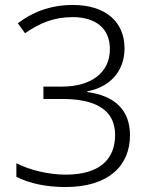

<svg xmlns="http://www.w3.org/2000/svg" viewBox="-20 -744 611 774"><path d="M482 -549C482 -656 406 -724 273 -724C181 -724 107 -693 52 -650L81 -610C140 -651 197 -675 273 -675C364 -675 423 -631 423 -546C423 -448 343 -395 232 -395H155V-345H231C361 -345 444 -304 444 -200C444 -101 381 -40 245 -40C176 -40 101 -58 46 -86V-31C101 -4 167 10 244 10C419 10 504 -77 504 -199C504 -299 444 -358 332 -373V-376C420 -392 482 -454 482 -549Z"/></svg>

Font: Noto Sans Khmer UI Light
Style: Regular
Weight: 300
Designer: Danh Hong and the Monotype Design Team
Foundry: Monotype Imaging Inc.
Version: Version 2.002